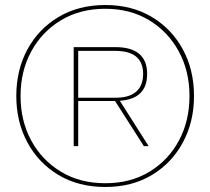

<svg xmlns="http://www.w3.org/2000/svg" viewBox="-20 -735 839 766"><path d="M400 11Q294 11 214 -36.5Q134 -84 89.5 -166.5Q45 -249 45 -352Q45 -456 89.5 -538Q134 -620 214 -667.5Q294 -715 400 -715Q506 -715 585.5 -667.5Q665 -620 709.5 -538Q754 -456 754 -352Q754 -249 709.5 -166.5Q665 -84 585.5 -36.5Q506 11 400 11ZM400 -4Q501 -4 576.5 -50Q652 -96 694 -174.5Q736 -253 736 -352Q736 -451 693.5 -529.5Q651 -608 575.5 -654Q500 -700 400 -700Q299 -700 223 -654Q147 -608 104.5 -529.5Q62 -451 62 -352Q62 -253 104.5 -174.5Q147 -96 223 -50Q299 -4 400 -4ZM274 -152V-547H440Q567 -547 567 -440Q567 -340 458 -333L573 -152H554L439 -332H292V-152ZM292 -345H440Q496 -345 523.5 -369.5Q551 -394 551 -440Q551 -532 440 -532H292Z"/></svg>

Font: Prodigy Sans Thin
Style: Regular
Weight: 100
Designer: Wei Huang
Foundry: Wei Huang
Version: Version 1.003; ttfautohint (v1.8.3)